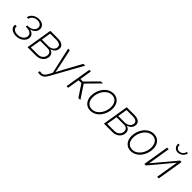

<svg xmlns="http://www.w3.org/2000/svg" viewBox="254 -2126 3714 3714"><g transform="rotate(45 2111.0 -268.5)"><path d="M193.4 7.3Q140.6 7.3 101.1 -11.2Q61.5 -29.8 42.2 -62.5Q22.9 -95.2 29.3 -137.7H73.7Q66.4 -90.8 102.1 -61.5Q137.7 -32.2 199.2 -32.2Q241.7 -32.2 276.4 -47.1Q311 -62 333.3 -87.4Q355.5 -112.8 360.8 -144.5Q369.6 -195.8 330.1 -226.6Q290.5 -257.3 219.2 -257.3H199.7L205.6 -293.9H224.6Q287.6 -293.9 333 -323.2Q378.4 -352.5 386.7 -400.9Q394 -446.8 364 -475.8Q334 -504.9 277.8 -504.9Q221.2 -504.9 179.4 -475.8Q137.7 -446.8 128.9 -398.9H85.9Q93.3 -441.4 121.3 -474.1Q149.4 -506.8 191.9 -525.1Q234.4 -543.5 283.7 -543.5Q333.5 -543.5 368.7 -524.9Q403.8 -506.3 420.2 -474.1Q436.5 -441.9 429.7 -401.9Q421.9 -355.5 386.5 -322.5Q351.1 -289.6 298.8 -278.3L298.3 -275.9Q356.9 -265.1 385.3 -229Q413.6 -192.9 405.3 -142.1Q398.4 -99.6 368.9 -65.7Q339.4 -31.7 293.9 -12.2Q248.5 7.3 193.4 7.3Z M506.3 0 594.7 -535.6H800.8Q887.2 -535.6 930.2 -501Q973.1 -466.3 962.9 -403.8Q955.1 -356.9 922.9 -326.2Q890.6 -295.4 842.8 -284.2Q874.5 -277.3 897.2 -259.5Q919.9 -241.7 929.9 -213.6Q939.9 -185.5 934.1 -147.9Q926.8 -104.5 900.1 -71Q873.5 -37.6 832.5 -18.8Q791.5 0 741.2 0ZM555.2 -41.5H747.6Q803.2 -41.5 842.3 -71.3Q881.3 -101.1 890.1 -151.9Q897.9 -199.7 872.6 -230Q847.2 -260.3 798.3 -260.3H591.8ZM598.1 -299.3H769Q829.1 -299.3 869.9 -326.9Q910.6 -354.5 918.5 -402.8Q925.8 -447.8 893.3 -471.2Q860.8 -494.6 794.4 -494.6H630.4Z M990.7 198.2 1006.3 159.7 1025.4 161.1Q1052.7 168.5 1075.7 163.3Q1098.6 158.2 1119.1 138.2Q1139.6 118.2 1159.7 82L1202.1 3.9L1081.5 -535.6H1126.5L1203.1 -183.1Q1211.9 -142.1 1219 -101.3Q1226.1 -60.5 1233.4 -20H1219.7Q1240.2 -60.5 1261 -101.3Q1281.7 -142.1 1304.2 -183.1L1497.6 -535.6H1547.4L1195.8 97.7Q1175.3 135.3 1152.3 159.4Q1129.4 183.6 1103 195.1Q1076.7 206.5 1045.4 206.5Q1030.3 206.5 1016.8 204.3Q1003.4 202.1 990.7 198.2Z M1573.2 0 1661.6 -535.6H1705.6L1664.6 -287.6H1733.9L1979 -535.6H2033.7L1772.9 -270.5L1952.1 0H1897L1733.9 -246.1H1657.7L1616.7 0Z M2232.4 10.7Q2172.9 10.7 2129.4 -16.8Q2085.9 -44.4 2062 -93.8Q2038.1 -143.1 2038.1 -208Q2038.1 -270.5 2058.3 -330.3Q2078.6 -390.1 2116.2 -438.2Q2153.8 -486.3 2205.3 -515.1Q2256.8 -543.9 2319.3 -543.9Q2378.9 -543.9 2422.4 -516.4Q2465.8 -488.8 2489.5 -439.5Q2513.2 -390.1 2513.2 -325.2Q2513.2 -262.7 2492.9 -202.6Q2472.7 -142.6 2435.1 -94.5Q2397.5 -46.4 2345.9 -17.8Q2294.4 10.7 2232.4 10.7ZM2233.4 -29.8Q2287.1 -29.8 2330.3 -55.7Q2373.5 -81.5 2404.8 -124.3Q2436 -167 2452.6 -219.2Q2469.2 -271.5 2469.2 -324.7Q2469.2 -377.4 2451.7 -417.5Q2434.1 -457.5 2400.4 -480.2Q2366.7 -502.9 2318.4 -502.9Q2266.1 -502.9 2222.9 -477.8Q2179.7 -452.6 2148.2 -410.2Q2116.7 -367.7 2099.4 -315.2Q2082 -262.7 2082 -208Q2082 -128.9 2121.6 -79.3Q2161.1 -29.8 2233.4 -29.8Z M2596.7 0 2685.1 -535.6H2891.1Q2977.5 -535.6 3020.5 -501Q3063.5 -466.3 3053.2 -403.8Q3045.4 -356.9 3013.2 -326.2Q2981 -295.4 2933.1 -284.2Q2964.8 -277.3 2987.5 -259.5Q3010.3 -241.7 3020.3 -213.6Q3030.3 -185.5 3024.4 -147.9Q3017.1 -104.5 2990.5 -71Q2963.9 -37.6 2922.9 -18.8Q2881.8 0 2831.5 0ZM2645.5 -41.5H2837.9Q2893.6 -41.5 2932.6 -71.3Q2971.7 -101.1 2980.5 -151.9Q2988.3 -199.7 2962.9 -230Q2937.5 -260.3 2888.7 -260.3H2682.1ZM2688.5 -299.3H2859.4Q2919.4 -299.3 2960.2 -326.9Q3001 -354.5 3008.8 -402.8Q3016.1 -447.8 2983.6 -471.2Q2951.2 -494.6 2884.8 -494.6H2720.7Z M3336.9 10.7Q3277.3 10.7 3233.9 -16.8Q3190.4 -44.4 3166.5 -93.8Q3142.6 -143.1 3142.6 -208Q3142.6 -270.5 3162.8 -330.3Q3183.1 -390.1 3220.7 -438.2Q3258.3 -486.3 3309.8 -515.1Q3361.3 -543.9 3423.8 -543.9Q3483.4 -543.9 3526.9 -516.4Q3570.3 -488.8 3594 -439.5Q3617.7 -390.1 3617.7 -325.2Q3617.7 -262.7 3597.4 -202.6Q3577.1 -142.6 3539.6 -94.5Q3502 -46.4 3450.4 -17.8Q3398.9 10.7 3336.9 10.7ZM3337.9 -29.8Q3391.6 -29.8 3434.8 -55.7Q3478 -81.5 3509.3 -124.3Q3540.5 -167 3557.1 -219.2Q3573.7 -271.5 3573.7 -324.7Q3573.7 -377.4 3556.2 -417.5Q3538.6 -457.5 3504.9 -480.2Q3471.2 -502.9 3422.9 -502.9Q3370.6 -502.9 3327.4 -477.8Q3284.2 -452.6 3252.7 -410.2Q3221.2 -367.7 3203.9 -315.2Q3186.5 -262.7 3186.5 -208Q3186.5 -128.9 3226.1 -79.3Q3265.6 -29.8 3337.9 -29.8Z M4096.2 0H4052.2L4127.9 -457H4125L3742.2 0H3701.2L3789.6 -535.6H3833.5L3757.8 -78.1H3760.3L4143.6 -535.6H4184.6ZM4000 -613.3Q3962.9 -613.3 3936 -630.9Q3909.2 -648.4 3896.5 -678.2Q3883.8 -708 3889.6 -744.1H3925.8Q3919.4 -703.6 3942.6 -676Q3965.8 -648.4 4005.9 -648.4Q4033.2 -648.4 4056.9 -661.1Q4080.6 -673.8 4096.9 -695.6Q4113.3 -717.3 4118.2 -744.1H4154.3Q4147.9 -708 4125.5 -678.2Q4103 -648.4 4070.1 -630.9Q4037.1 -613.3 4000 -613.3Z"/></g></svg>

Font: Inter 20pt ExtraLight
Style: Italic
Weight: 250
Italic angle: -9.3988°
Version: Version 4.001;git-66647c0bb